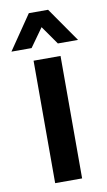

<svg xmlns="http://www.w3.org/2000/svg" viewBox="-125 -773 456 815"><g transform="rotate(-10 102.5 -365.0)"><path d="M44.9 -527.8H161.1V0H44.9ZM60.1 -730H143.1L246.1 -582H159.2L103 -662.1L45.9 -582H-41Z"/></g></svg>

Font: D-DIN Condensed
Style: DINCondensed-Bold
Weight: 700
Width: 3
Designer: Charles Nix
Foundry: Datto Inc.
Version: Version 1.10